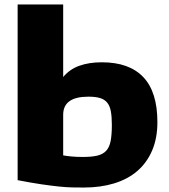

<svg xmlns="http://www.w3.org/2000/svg" viewBox="-20 -828 759 860"><path d="M356 12Q330 12 304 11.5Q278 11 244 7.5Q210 4 165.5 -2.5Q121 -9 59 -21V-808H263V-483Q292 -518 335.5 -533.5Q379 -549 436 -549Q559 -549 622 -482.5Q685 -416 685 -281Q685 -209 661.5 -154Q638 -99 595 -62Q552 -25 491 -6.5Q430 12 356 12ZM352 -125Q391 -125 416 -131Q441 -137 455.5 -152.5Q470 -168 475.5 -196Q481 -224 481 -268Q481 -305 476.5 -329.5Q472 -354 460 -368.5Q448 -383 427.5 -389Q407 -395 376 -395Q263 -395 263 -314V-132Q280 -129 301.5 -127Q323 -125 352 -125Z"/></svg>

Font: Encode Sans Wide
Style: ExtraBold
Weight: 800
Designer: Pablo Impallari, Andres Torresi
Foundry: Pablo Impallari, Andres Torresi
Version: Version 1.000; ttfautohint (v1.00) -l 8 -r 50 -G 200 -x 14 -